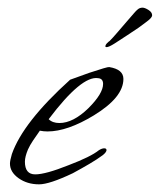

<svg xmlns="http://www.w3.org/2000/svg" viewBox="-20 -476 417 501"><path d="M82 5Q51 5 28.5 -11Q6 -27 6 -49Q6 -57 11 -74Q40 -157 163 -268L213 -286Q261 -302 265 -301Q302 -295 302 -270Q302 -222 225 -175Q156 -133 104 -133Q99 -133 94 -133.5Q89 -134 84 -135Q74 -121 66 -109Q58 -97 53 -86Q45 -67 45 -54Q45 -21 72 -21Q99 -21 159 -45Q217 -67 238 -84Q246 -89 252 -89Q258 -89 258 -84Q257 -78 248 -71Q233 -60 213.5 -48.5Q194 -37 170 -24Q109 5 82 5ZM135 -155Q171 -155 211 -194Q249 -232 249 -257Q249 -271 236 -272Q193 -279 107 -165Q117 -155 135 -155ZM258 -353Q255 -353 255 -355Q255 -359 259.5 -363.5Q264 -368 266 -369Q274 -377 286 -391Q298 -405 310.5 -419.5Q323 -434 330 -442Q335 -448 340 -452Q345 -456 352 -456Q358 -456 367.5 -450Q377 -444 377 -436Q377 -430 363.5 -420Q350 -410 342 -404Q330 -396 312 -384Q294 -372 279 -362.5Q264 -353 258 -353Z"/></svg>

Font: Whisper
Style: Regular
Weight: 400
Designer: Robert E. Leuschke
Foundry: Robert E. Leuschke
Version: Version 1.010; ttfautohint (v1.8.4.7-5d5b)